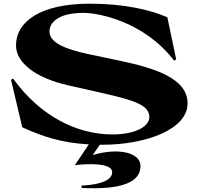

<svg xmlns="http://www.w3.org/2000/svg" viewBox="-20 -760 1080 1044"><path d="M67 -513C67 -423 166 -337 355 -295L537 -254C723 -212 792 -185 792 -123C792 -72 715 -29 592 -29C398 -29 199 -128 51 -333L40 -326L101 -68C215 -16 317 17 463 25L387 138C474 128 590 128 590 176C590 236 474 247 423 249L424 262C644 273 744 230 744 143C744 68 622 42 484 83L523 27H538C770 27 1000 -55 1000 -198C1000 -333 823 -389 640 -428L460 -466C334 -493 249 -528 249 -589C249 -629 285 -690 434 -690C518 -690 765 -642 927 -430L938 -437L890 -666C794 -708 652 -740 468 -740C196 -740 67 -640 67 -513Z"/></svg>

Font: Coconat
Style: Bold
Weight: 900
Width: 8
Designer: Sara Lavazza
Foundry: Collletttivo
Version: Version 1.000;Glyphs 3.2 (3217)